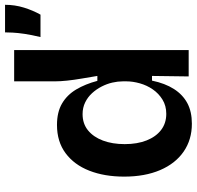

<svg xmlns="http://www.w3.org/2000/svg" viewBox="-30 -756 799 780"><g transform="rotate(-90 370.0 -366.5)"><path d="M257 13Q192 13 143.5 -20.5Q95 -54 68.5 -116Q42 -178 42 -262Q42 -342 66 -403.5Q90 -465 137 -500Q184 -535 252 -535Q304 -535 339 -514.5Q374 -494 396 -457Q418 -420 431 -371H451Q446 -402 440.5 -433.5Q435 -465 432 -493.5Q429 -522 429 -544V-709H556V-255V0H449L451 -149H432Q421 -96 398 -60Q375 -24 340.5 -5.5Q306 13 257 13ZM297 -91Q330 -91 355 -106.5Q380 -122 396.5 -146Q413 -170 421 -198.5Q429 -227 429 -252V-268Q429 -288 424 -310Q419 -332 408 -353.5Q397 -375 381 -392.5Q365 -410 343.5 -420.5Q322 -431 296 -431Q257 -431 230 -409Q203 -387 188.5 -348.5Q174 -310 174 -260Q174 -209 189 -171Q204 -133 231.5 -112Q259 -91 297 -91ZM609 -602Q618 -640 622 -667.5Q626 -695 627 -714.5Q628 -734 628 -746H740Q740 -706 728.5 -669Q717 -632 700 -602Z"/></g></svg>

Font: Bricolage Grotesque 17pt SemiBold
Style: Regular
Weight: 600
Version: Version 1.001;gftools[0.9.33.dev8+g029e19f]